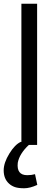

<svg xmlns="http://www.w3.org/2000/svg" viewBox="-32 -779 303 1032"><path d="M168.5 214.8Q128.9 232.9 97.9 232.9Q66.9 232.9 48.3 226.6Q29.8 220.2 16.6 208Q-12.2 182.1 -12.2 136.7Q-12.2 95.7 18.6 45.9Q48.3 -2.4 80.1 -16.6L83 -16.1V-758.8H167.5V0H123Q72.3 47.4 63.5 96.2Q56.2 162.6 114.3 162.6Q137.7 162.6 156.2 157.2Z"/></svg>

Font: Duru Sans
Style: Regular
Weight: 400
Designer: Onur Yazõcõgil
Foundry: Onur Yazõcõgil
Version: Version 1.002